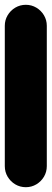

<svg xmlns="http://www.w3.org/2000/svg" viewBox="-20 -780 215 800"><path d="M0 -87.7H175V-672.7H0ZM87.7 -175Q63.7 -175 43.7 -163.2Q23.7 -151.3 11.8 -131.3Q0 -111.3 0 -87.7Q0 -63.7 11.8 -43.7Q23.7 -23.7 43.7 -11.8Q63.7 0 87.7 0Q111.3 0 131.3 -11.8Q151.3 -23.7 163.2 -43.7Q175 -63.7 175 -87.7Q175 -111.3 163.2 -131.3Q151.3 -151.3 131.3 -163.2Q111.3 -175 87.7 -175ZM87.7 -760Q63.7 -760 43.7 -748.2Q23.7 -736.3 11.8 -716.3Q0 -696.3 0 -672.7Q0 -648.7 11.8 -628.7Q23.7 -608.7 43.7 -596.8Q63.7 -585 87.7 -585Q111.3 -585 131.3 -596.8Q151.3 -608.7 163.2 -628.7Q175 -648.7 175 -672.7Q175 -696.3 163.2 -716.3Q151.3 -736.3 131.3 -748.2Q111.3 -760 87.7 -760Z"/></svg>

Font: Wavefont Thin
Style: Regular
Weight: 100
Monospace: yes
Version: Version 3.005;gftools[0.9.33]